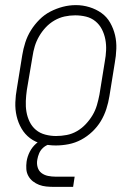

<svg xmlns="http://www.w3.org/2000/svg" viewBox="-20 -561 540 751"><path d="M198 8Q171 8 144.5 1.5Q118 -5 97.5 -20.5Q77 -36 64 -58.5Q51 -81 45 -107Q39 -133 40 -160.5Q41 -188 46 -215L67 -345Q71 -370 79 -395Q87 -420 101 -442.5Q115 -465 134.5 -484.5Q154 -504 177.5 -516Q201 -528 226 -534.5Q251 -541 277 -541Q304 -541 330 -533Q356 -525 377 -510Q398 -495 411 -472Q424 -449 430 -423.5Q436 -398 435 -370Q434 -342 429 -315L408 -185Q404 -160 396 -135Q388 -110 374.5 -87.5Q361 -65 341 -46Q321 -27 297.5 -14.5Q274 -2 248.5 3Q223 8 198 8ZM199 -29Q220 -29 241 -33Q262 -37 281 -48Q300 -59 315.5 -75.5Q331 -92 342 -110.5Q353 -129 359 -149.5Q365 -170 369 -191L390 -321Q394 -342 395 -364Q396 -386 392 -407Q388 -428 378.5 -446.5Q369 -465 353 -478Q337 -491 316.5 -496Q296 -501 274 -501Q253 -501 232.5 -496.5Q212 -492 193 -481Q174 -470 159 -454Q144 -438 133 -419Q122 -400 116 -380Q110 -360 107 -339L85 -209Q82 -188 81 -166Q80 -144 83.5 -123.5Q87 -103 96 -84.5Q105 -66 120.5 -53Q136 -40 157 -34.5Q178 -29 199 -29ZM191 170Q176 170 161 168.5Q146 167 133 162Q120 157 109 148.5Q98 140 91 127.5Q84 115 83 100.5Q82 86 84 71Q87 51 96.5 32.5Q106 14 122 0Q138 -14 158 -19.5Q178 -25 198 -25L194 0Q182 0 169.5 4.5Q157 9 147.5 18Q138 27 133 39Q128 51 126 63Q123 78 127 92.5Q131 107 142 115.5Q153 124 167.5 127Q182 130 197 130H272L266 170Z"/></svg>

Font: Iosevka Curly Slab XLtObl
Style: Regular
Weight: 200
Italic angle: -9°
Monospace: yes
Designer: Belleve Invis
Foundry: Belleve Invis
Version: Version 11.1.0; ttfautohint (v1.8.3)